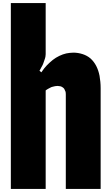

<svg xmlns="http://www.w3.org/2000/svg" viewBox="-20 -1220 720 1240"><path d="M275 -1200V-870Q275 -864 273.5 -854.5Q272 -845 267 -832Q262 -818 259 -809Q256 -800 247 -785Q244 -779 241 -773.5Q238 -768 235 -763L247 -753Q266 -781 283 -798.5Q300 -816 321 -833Q340 -848 363 -859Q386 -870 408 -875Q419 -877 430.5 -878.5Q442 -880 454 -880Q484 -880 513.5 -870.5Q543 -861 565 -842Q609 -802 623 -730Q626 -712 628 -692Q630 -672 630 -650V0H405V-610Q405 -622 403 -628.5Q401 -635 395 -646Q391 -652 383 -657Q375 -662 369 -663Q359 -665 351 -665Q343 -665 336 -663.5Q329 -662 321 -660Q312 -658 306 -654.5Q300 -651 290 -646Q286 -644 282.5 -641.5Q279 -639 275 -636V0H50V-1200Z"/></svg>

Font: Boldonse
Style: Regular
Weight: 400
Designer: Universitype Foundry
Foundry: Universitype Foundry
Version: Version 1.000; ttfautohint (v1.8.4.7-5d5b)